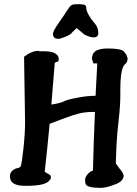

<svg xmlns="http://www.w3.org/2000/svg" viewBox="-20 -904 665 931"><path d="M351.6 -768.1 329.1 -746.1Q325.2 -737.3 293.9 -724.6Q273.4 -715.8 261.7 -715.8Q236.8 -715.8 236.8 -740.7Q236.8 -752.9 264.6 -792.7Q292.5 -832.5 305.9 -854Q319.3 -875.5 327.4 -879.6Q335.4 -883.8 358.4 -883.8Q381.3 -883.8 389.9 -880.4Q398.4 -877 398.4 -865Q398.4 -853 409.2 -833Q419.9 -813 436 -794.7Q452.1 -776.4 455.1 -758.8Q456.5 -749 456.5 -742.7Q456.5 -736.3 455.1 -733.4Q449.7 -722.7 434.6 -722.7Q418 -722.7 390.6 -735.4ZM430.7 -641.6Q441.9 -668.9 504.6 -668.9Q567.4 -668.9 581.1 -653.8Q594.7 -638.7 597.2 -625.5L598.6 -624V-619.1Q598.6 -602.5 586.4 -592.8Q563.5 -574.2 563.5 -469.7V-443.4Q563.5 -393.6 555.7 -324.5Q547.9 -255.4 544.9 -201.2L541.5 -111.8L558.6 -87.9Q579.1 -64.5 579.1 -52.7V-51.8Q579.1 -26.4 543 -11.7Q498 6.3 471.7 6.8Q467.8 6.8 463.9 6.8Q415 6.8 400.4 -4.9Q392.6 -11.2 392.6 -31Q392.6 -50.8 418 -71.8Q424.8 -74.2 430.7 -76.7Q434.1 -219.7 440.4 -361.3H432.6Q394.5 -361.3 364.3 -354Q334 -346.7 288.8 -329.3Q243.7 -312 220.7 -303.7Q210 -187 196.8 -70.8L219.7 -57.6Q226.6 -53.7 226.6 -44.9Q226.6 -44.4 227.1 -44.4Q227.1 -36.1 220.2 -29.8Q202.1 -2.9 108.4 -2.9H100.6Q29.3 -2.9 28.3 -46.9V-48.8Q28.3 -65.9 39.6 -76.2Q50.8 -86.4 64.2 -88.6Q77.6 -90.8 80.6 -98.6Q85.9 -111.3 93.8 -185.1Q101.6 -258.8 101.6 -311L96.7 -628.9L117.2 -642.6Q141.6 -656.2 160.2 -657.2H160.6H168.5L169.4 -655.3H195.3Q231.9 -655.3 248.3 -644.5Q264.6 -633.8 264.6 -620.1V-617.2L263.7 -611.3V-606.9Q252 -603 245.6 -599.6Q237.8 -498 229 -397L243.2 -399.4Q274.9 -404.8 290.3 -412.8Q305.7 -420.9 354.7 -430.2Q403.8 -439.5 440.9 -439.5H443.4Q447.3 -518.1 451.7 -596.2Q448.2 -596.7 446.3 -596.7H433.1L425.8 -618.2V-619.1Q425.8 -630.4 430.7 -641.6Z"/></svg>

Font: Drukaatie burti
Style: Demi
Weight: 600
Version: Version 0.14